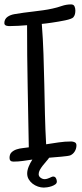

<svg xmlns="http://www.w3.org/2000/svg" viewBox="-23 -726 368 866"><path d="M233.4 92.8Q233.4 100.6 226.3 105.7Q219.2 110.8 209.7 114Q200.2 117.2 190.4 118.7Q180.7 120.1 174.8 120.1Q161.6 120.1 148.2 115.5Q134.8 110.8 124 102.5Q113.3 94.2 106.4 82.5Q99.6 70.8 99.6 56.6Q99.6 42.5 106.2 25.9Q112.8 9.3 123 -6.3Q102.1 -3.4 80.8 -0.2Q59.6 2.9 37.6 2.9Q20 2.9 20 -13.7Q20 -30.3 29.3 -39.1Q38.6 -47.9 51.8 -52.2Q64.9 -56.6 80.1 -58.1Q95.2 -59.6 106.9 -61.5Q104.5 -200.2 101.8 -336.9Q99.1 -473.6 99.1 -612.3Q79.1 -610.8 60.1 -609.6Q41 -608.4 22 -608.4Q18.1 -608.4 13.7 -608.6Q9.3 -608.9 5.6 -610.1Q2 -611.3 -0.7 -614Q-3.4 -616.7 -3.4 -622.1Q-3.4 -631.3 0.5 -638.4Q4.4 -645.5 11 -650.1Q17.6 -654.8 25.4 -657.7Q33.2 -660.6 41.5 -662.1Q62.5 -666 84.2 -668.7Q106 -671.4 127.7 -674.1Q149.4 -676.8 171.1 -679.7Q192.9 -682.6 214.4 -687.5Q234.9 -691.9 255.4 -699Q275.9 -706.1 297.4 -706.1Q309.1 -706.1 313 -697.5Q316.9 -689 316.9 -678.7Q316.9 -670.4 315.2 -662.8Q313.5 -655.3 308.1 -648.4Q305.2 -644.5 295.2 -640.9Q285.2 -637.2 271.2 -634.3Q257.3 -631.3 241.5 -628.7Q225.6 -626 210.7 -623.8Q195.8 -621.6 183.6 -620.1Q171.4 -618.7 165.5 -618.2Q170.9 -550.3 173.1 -482.4Q175.3 -414.6 176.8 -346.7Q178.2 -278.8 179.7 -210.9Q181.2 -143.1 185.1 -75.2Q212.9 -79.6 241.2 -83.7Q269.5 -87.9 298.3 -87.9Q306.6 -87.9 314.2 -84.2Q321.8 -80.6 321.8 -70.3Q321.8 -56.2 314.5 -43.7Q307.1 -31.2 294.4 -25.4Q291 -23.9 279.5 -22.2Q268.1 -20.5 253.7 -19.3Q239.3 -18.1 224.1 -16.8Q209 -15.6 198.7 -14.6Q193.4 -6.8 185.3 2.2Q177.2 11.2 169.7 21Q162.1 30.8 156.7 40.5Q151.4 50.3 151.4 59.6Q151.4 69.3 160.2 75.7Q168.9 82 177.7 82Q184.1 82 189.7 80.3Q195.3 78.6 200.2 76.4Q205.1 74.2 209.2 72.3Q213.4 70.3 216.8 70.3Q225.6 70.3 229.5 77.9Q233.4 85.4 233.4 92.8Z"/></svg>

Font: Just Another Hand
Style: Regular
Weight: 400
Designer: Astigmatic (AOETI)
Foundry: Astigmatic (AOETI)
Version: Version 1.000